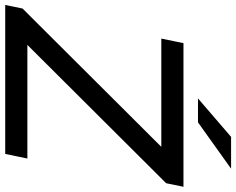

<svg xmlns="http://www.w3.org/2000/svg" viewBox="-118 -820 927 754"><g transform="rotate(90 346.0 -443.5)"><path d="M-11 0 3 -68 585 -652 593 -613H121L139 -700H703L689 -632L107 -48L99 -87H592L574 0ZM356 -757 507 -887H632L450 -757Z"/></g></svg>

Font: MOST Montserrat Medium
Style: Italic
Weight: 500
Italic angle: -11.3°
Designer: Julieta Ulanovsky
Foundry: Julieta Ulanovsky
Version: Version 8.000;March 11, 2024;FontCreator 15.0.0.2926 64-bit